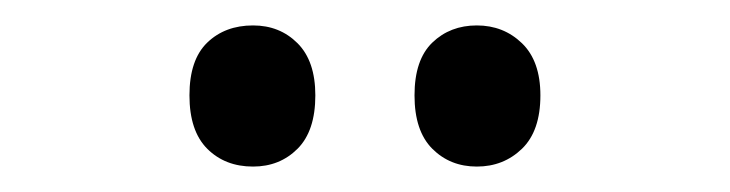

<svg xmlns="http://www.w3.org/2000/svg" viewBox="-20 -750 574 151"><path d="M129 -675Q129 -703 143 -716.5Q157 -730 179 -730Q200 -730 214 -716Q228 -702 228 -675Q228 -647 214 -633Q200 -619 179 -619Q157 -619 143 -633Q129 -647 129 -675ZM306 -675Q306 -703 320 -716.5Q334 -730 355 -730Q376 -730 390.5 -716Q405 -702 405 -675Q405 -647 390.5 -633Q376 -619 355 -619Q334 -619 320 -633Q306 -647 306 -675Z"/></svg>

Font: Noto Sans Hebrew Condensed Medium
Style: Regular
Weight: 500
Width: 3
Designer: Monotype Design Team
Foundry: Monotype Imaging Inc.
Version: Version 2.004; ttfautohint (v1.8.4.7-5d5b)